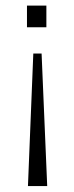

<svg xmlns="http://www.w3.org/2000/svg" viewBox="-20 -582 258 667"><path d="M141.1 -487.3H73.7V-562.5H141.1ZM144 64.5H77.1L95.7 -396H124.5Z"/></svg>

Font: Anaheim
Style: Regular
Weight: 400
Designer: vernon adams
Foundry: vernon adams
Version: Version 1.002; ttfautohint (v0.93.5-3d13) -l 8 -r 50 -G 200 